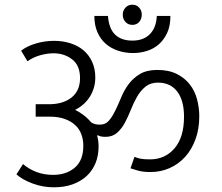

<svg xmlns="http://www.w3.org/2000/svg" viewBox="-20 -812 944 818"><path d="M619 -133Q683 -133 723.5 -180Q764 -227 764 -315Q764 -384 735 -422Q706 -460 653 -460Q621 -460 600 -443Q579 -426 564 -400Q549 -374 537.5 -344.5Q526 -315 512 -289Q498 -263 478.5 -246Q459 -229 430 -229Q416 -229 409 -231Q402 -233 396 -236L394 -234Q400 -211 400 -188Q400 -149 387 -117Q374 -85 349 -62Q324 -39 289 -26.5Q254 -14 209 -14Q163 -14 119.5 -30Q76 -46 50 -69L78 -113Q104 -91 136 -79Q168 -67 206 -67Q263 -67 299 -98Q335 -129 335 -191Q335 -217 326.5 -240Q318 -263 300 -279.5Q282 -296 255 -305.5Q228 -315 191 -315H132V-368H185Q247 -367 284 -396Q321 -425 321 -479Q321 -533 287.5 -559Q254 -585 208 -585Q182 -585 152.5 -577Q123 -569 97 -551L70 -596Q94 -615 132 -626.5Q170 -638 211 -638Q248 -638 280.5 -627.5Q313 -617 336 -597.5Q359 -578 372.5 -548.5Q386 -519 386 -482Q386 -456 378.5 -433.5Q371 -411 358.5 -393.5Q346 -376 330.5 -363.5Q315 -351 300 -344Q317 -336 335.5 -322Q354 -308 368 -291Q377 -285 386 -283Q395 -281 406 -281Q430 -281 444.5 -298.5Q459 -316 471.5 -341.5Q484 -367 496.5 -397.5Q509 -428 528 -453.5Q547 -479 576 -496.5Q605 -514 650 -514Q699 -514 733 -497Q767 -480 788.5 -452.5Q810 -425 819.5 -389Q829 -353 829 -316Q829 -263 813 -219Q797 -175 769 -144Q741 -113 703 -96Q665 -79 621 -79Q589 -79 566.5 -85.5Q544 -92 536 -95L553 -144Q563 -139 578 -136Q593 -133 619 -133ZM503 -750Q503 -767 514.5 -779.5Q526 -792 544 -792Q562 -792 573 -779.5Q584 -767 584 -750Q584 -731 573 -718.5Q562 -706 544 -706Q526 -706 514.5 -718.5Q503 -731 503 -750ZM706 -744Q706 -702 692.5 -672.5Q679 -643 657 -623.5Q635 -604 606 -595Q577 -586 547 -586Q513 -586 483 -596Q453 -606 430.5 -625.5Q408 -645 395 -675Q382 -705 382 -744H440Q444 -690 470.5 -664.5Q497 -639 544 -639Q592 -639 619 -667Q646 -695 648 -744Z"/></svg>

Font: Mukta Light
Style: Regular
Weight: 300
Designer: Girish Dalvi and Yashodeep Gholap
Foundry: Ek Type
Version: Version 2.538;PS 1.002;hotconv 16.6.51;makeotf.lib2.5.65220;